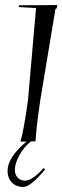

<svg xmlns="http://www.w3.org/2000/svg" viewBox="-20 -561 248 762"><path d="M159 111Q102 181 72 181Q44 181 27 163Q10 145 10 117Q10 64 85 1H61Q74 -40 91 -163L123 -529L55 -533V-540L208 -541L205 -528L200 -525L140 -164Q124 -56 121 0H103Q75 22 57 55Q39 88 39 113Q39 132 50 144Q61 156 79 156Q108 156 153 106Z"/></svg>

Font: Kleymissky
Style: Regular
Weight: 500
Italic angle: -8°
Designer: gluk
Foundry: gluk
Version: Version 0.283